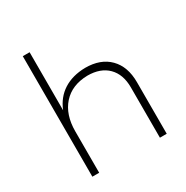

<svg xmlns="http://www.w3.org/2000/svg" viewBox="-169 -883 992 1024"><g transform="rotate(-30 327.0 -371.0)"><path d="M108.9 0V-742.2H150.9V-384.8Q177.2 -450.7 231.9 -485.6Q286.6 -520.5 365.2 -522Q460 -522 513.4 -467.8Q566.9 -413.6 566.9 -317.9V0H524.9V-310.1Q524.9 -390.1 480 -435.1Q435.1 -480 355 -480Q258.8 -478 204.8 -417.7Q150.9 -357.4 150.9 -254.9V0Z"/></g></svg>

Font: Montserrat Ultra Light
Style: Regular
Weight: 200
Designer: Julieta Ulanovsky
Foundry: Julieta Ulanovsky
Version: Version 3.001;PS 003.001;hotconv 1.0.70;makeotf.lib2.5.58329